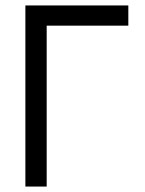

<svg xmlns="http://www.w3.org/2000/svg" viewBox="-20 -685 532 705"><path d="M73.2 -665H451.2V-590.8H151.4V0H73.2Z"/></svg>

Font: BF_TEXT
Style: Regular
Weight: 400
Foundry: EA DICE
Version: Version 1.404